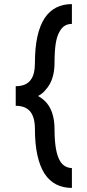

<svg xmlns="http://www.w3.org/2000/svg" viewBox="-20 -820 428 940"><path d="M332 100V3Q294 1 275 -30Q247 -74 247 -187Q247 -283 196 -329Q189 -335 181.5 -340.5Q174 -346 166 -350Q178 -356 187.5 -364Q197 -372 204 -381Q247 -428 247 -513Q247 -567 252.5 -604.5Q258 -642 271 -664Q291 -703 332 -703V-800Q245 -800 199 -732Q151 -659 151 -512Q151 -456 131 -430Q109 -398 57 -398V-302Q104 -302 127 -275Q151 -247 151 -188Q151 -115 163 -60.5Q175 -6 198 30Q244 100 332 100Z"/></svg>

Font: Unageo
Style: Medium
Weight: 500
Designer: Richard Sepsi
Foundry: Richard Sepsi
Version: Version 2.000